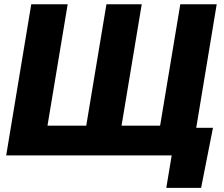

<svg xmlns="http://www.w3.org/2000/svg" viewBox="-20 -748 1077 924"><path d="M130.4 -727.5H305.7L208.5 -143.1H395L492.2 -727.5H662.1L564.9 -143.1H750.5L847.7 -727.5H1022.9L902.3 0H9.8ZM780.3 156.2 806.2 0H761.7L783.7 -132.8H1004.9L947.8 156.2Z"/></svg>

Font: Inter Extra Bold
Style: Italic
Weight: 800
Italic angle: -9.39999°
Designer: Rasmus Andersson
Foundry: rsms
Version: Version 4.000;git-3c8e0fc